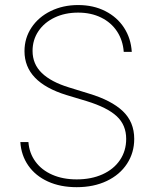

<svg xmlns="http://www.w3.org/2000/svg" viewBox="-20 -738 618 769"><path d="M293 -687.5Q240.2 -687.5 198.7 -667.7Q157.2 -647.9 133.8 -613Q110.4 -578.1 110.4 -534.2Q110.4 -481.4 147.5 -445.6Q184.6 -409.7 256.8 -387.7L335.9 -363.3Q425.8 -336.4 471.7 -293Q517.6 -249.5 517.6 -181.6Q517.6 -126.5 488.8 -82.3Q460 -38.1 407.7 -13.2Q355.5 11.7 287.1 11.7Q221.7 11.7 171.9 -11Q122.1 -33.7 93.5 -74.7Q64.9 -115.7 61.5 -168.9H93.8Q97.2 -124.5 122.1 -90.6Q147 -56.6 189.5 -38.1Q231.9 -19.5 287.1 -19.5Q345.7 -19.5 390.6 -39.8Q435.5 -60.1 460.4 -96.9Q485.4 -133.8 485.4 -181.6Q485.4 -237.3 447.5 -272.5Q409.7 -307.6 327.1 -333L246.1 -357.4Q162.1 -383.3 120.1 -427Q78.1 -470.7 78.1 -533.2Q78.1 -585.4 106.2 -627.7Q134.3 -669.9 183.3 -693.8Q232.4 -717.8 293 -717.8Q354 -717.8 401.6 -693.6Q449.2 -669.4 476.8 -627Q504.4 -584.5 507.8 -530.3H475.6Q472.2 -576.7 448.7 -612.3Q425.3 -647.9 385 -667.7Q344.7 -687.5 293 -687.5Z"/></svg>

Font: Pretendard JP Thin
Style: Regular
Weight: 100
Designer: Base glyphs from Inter by Rasmus Andersson; Hangeul glyphs from Noto Sans CJK(Source Han Sans) by Jang Soo-young and Kan
Foundry: Kil Hyung-jin
Version: Version 1.309